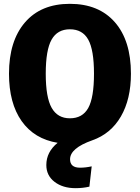

<svg xmlns="http://www.w3.org/2000/svg" viewBox="-20 -733 730 1003"><path d="M664 -348Q664 -215 611.5 -124.5Q559 -34 462 0Q346 41 346 99Q346 143 398 143Q427 143 459 136L447 242Q413 250 375 250Q308 250 265 217Q222 184 222 129Q222 61 281 13Q159 -7 93 -100.5Q27 -194 27 -348Q27 -519 110.5 -616Q194 -713 345 -713Q496 -713 580 -617Q664 -521 664 -348ZM345 -115Q411 -115 441 -169Q471 -223 471 -348Q471 -472 441 -526Q411 -580 345 -580Q280 -580 249.5 -526Q219 -472 219 -348Q219 -224 250 -169.5Q281 -115 345 -115Z"/></svg>

Font: FiraGO ExtraBold
Style: Regular
Weight: 800
Designer: bBox Type
Foundry: bBox Type GmbH
Version: Version 1.001;PS 001.001;hotconv 1.0.88;makeotf.lib2.5.64775